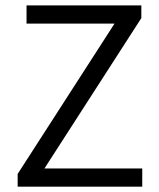

<svg xmlns="http://www.w3.org/2000/svg" viewBox="-20 -697 595 717"><path d="M45.9 0V-47.4L407.7 -608.9H79.1V-676.8H507.8V-629.4L146 -67.9H511.2V0Z"/></svg>

Font: Akatab
Style: Regular
Weight: 400
Designer: SIL Global
Foundry: SIL Global
Version: Version 4.100